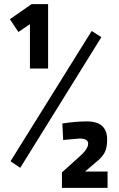

<svg xmlns="http://www.w3.org/2000/svg" viewBox="-20 -810 576 930"><path d="M213 -790V-478H125V-693L69 -655L28 -717L133 -790ZM31 -29 424 -660 471 -630 78 3ZM501 100H280V25L359 -46Q407 -87 407 -114Q407 -139 365 -139L286 -132L282 -212Q349 -222 400 -222Q451 -222 475 -199.5Q499 -177 499 -135Q499 -93 486 -69.5Q473 -46 441 -21L392 21H501Z"/></svg>

Font: Titillium Web[RUS by Daymarius]
Style: Regular
Weight: 600
Designer: Cyrillization by Daymarius
Foundry: Cyrillization by Daymarius
Version: Version 1.002 September 11, 2018